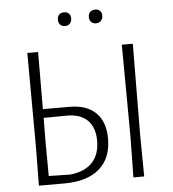

<svg xmlns="http://www.w3.org/2000/svg" viewBox="-56 -869 832 921"><g transform="rotate(-5 360.0 -409.0)"><path d="M444 -196Q444 -101 385 -50.5Q326 0 217 0H94L96 -194L94 -639H146L145 -364H273Q356 -364 400 -320.5Q444 -277 444 -196ZM549 0 552 -194 549 -639H602L599 -197L601 0ZM391 -190Q391 -254 357 -288.5Q323 -323 258 -323L145 -322L144 -197L145 -42L248 -40Q318 -47 354.5 -85.5Q391 -124 391 -190ZM318 -786Q318 -771 309.5 -761.5Q301 -752 286 -752Q271 -752 262.5 -761Q254 -770 254 -785Q254 -800 262.5 -809Q271 -818 287 -818Q301 -818 309.5 -809.5Q318 -801 318 -786ZM468 -786Q468 -771 459 -761.5Q450 -752 435 -752Q420 -752 411.5 -761Q403 -770 403 -785Q403 -800 412 -809Q421 -818 436 -818Q451 -818 459.5 -809.5Q468 -801 468 -786Z"/></g></svg>

Font: t
Style: Regular
Weight: 300
Designer: Juan Pablo del Peral
Foundry: Huerta Tipografica
Version: Version 2.004; ttfautohint (v1.8.1)